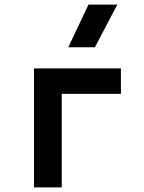

<svg xmlns="http://www.w3.org/2000/svg" viewBox="-20 -815 626 835"><path d="M127.9 0H248.5V-406.7H505.9V-517.6H127.9ZM276.9 -609.4H392.6L490.2 -794.9H364.7Z"/></svg>

Font: Cascadia Code PL SemiBold
Style: Regular
Weight: 600
Monospace: yes
Designer: Aaron Bell
Foundry: Saja Typeworks
Version: Version 2404.023